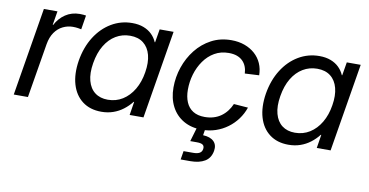

<svg xmlns="http://www.w3.org/2000/svg" viewBox="-72 -725 2153 1121"><g transform="rotate(10 1004.5 -164.5)"><path d="M22 0 108.4 -522.5H189L175.3 -440.4H178.2Q199.2 -481 235.8 -505.6Q272.5 -530.3 320.8 -530.3Q331.5 -530.3 341.8 -529.3Q352.1 -528.3 357.4 -527.3L343.8 -443.4Q338.4 -444.8 324.7 -447Q311 -449.2 293.5 -449.2Q262.7 -449.2 234.4 -435.3Q206.1 -421.4 186.5 -393.3Q167 -365.2 159.7 -322.8L106 0Z M542 10.3Q475.1 10.3 429.9 -23.9Q384.8 -58.1 366.7 -119.1Q348.6 -180.2 361.3 -260.7Q375 -342.3 413.3 -403.1Q451.7 -463.9 508.3 -497.6Q564.9 -531.2 631.8 -531.2Q669.9 -531.2 699.2 -520Q728.5 -508.8 748.5 -489Q768.6 -469.2 779.3 -443.8H781.7L794.9 -522.5H877.4L791 0H709L721.7 -79.6H718.8Q697.8 -52.7 671.1 -32.5Q644.5 -12.2 612.3 -1Q580.1 10.3 542 10.3ZM567.4 -65.4Q615.7 -65.4 654.8 -89.8Q693.8 -114.3 720 -158.4Q746.1 -202.6 755.4 -261.2Q765.1 -320.3 753.7 -364Q742.2 -407.7 711.4 -431.9Q680.7 -456.1 632.3 -456.1Q585.9 -456.1 547.6 -433.1Q509.3 -410.2 483.2 -366.7Q457 -323.2 446.8 -261.2Q436.5 -199.7 448.5 -155.8Q460.4 -111.8 491 -88.6Q521.5 -65.4 567.4 -65.4Z M1139.2 11.7Q1076.2 11.7 1029.8 -15.1Q983.4 -42 958.3 -90.3Q933.1 -138.7 933.1 -203.1Q933.1 -264.6 953.1 -323.5Q973.1 -382.3 1010.5 -429.7Q1047.9 -477.1 1100.6 -505.1Q1153.3 -533.2 1219.2 -533.2Q1262.2 -533.2 1297.9 -520.3Q1333.5 -507.3 1359.4 -484.1Q1385.3 -460.9 1399.2 -429.2Q1413.1 -397.5 1413.6 -359.4L1329.1 -355Q1328.1 -377.4 1320.8 -396Q1313.5 -414.6 1299.8 -428.2Q1286.1 -441.9 1265.6 -449.5Q1245.1 -457 1216.8 -457Q1169.4 -457 1132.6 -435.5Q1095.7 -414.1 1070.1 -377.4Q1044.4 -340.8 1031.2 -296.1Q1018.1 -251.5 1018.1 -204.6Q1018.1 -162.6 1031.5 -130.9Q1044.9 -99.1 1072.5 -81.8Q1100.1 -64.5 1141.6 -64.5Q1170.4 -64.5 1194.6 -71.8Q1218.8 -79.1 1238.3 -93Q1257.8 -106.9 1272.7 -126.2Q1287.6 -145.5 1297.4 -168.5L1381.8 -162.1Q1369.1 -124.5 1345.7 -92.8Q1322.3 -61 1290.5 -37.6Q1258.8 -14.2 1220.5 -1.2Q1182.1 11.7 1139.2 11.7ZM1047.4 204.1 1055.7 153.3H1112.8Q1137.7 153.3 1150.9 145.5Q1164.1 137.7 1166.5 121.1Q1168.9 104.5 1158.9 96.7Q1148.9 88.9 1123.5 88.9H1084L1117.2 -23.4H1162.6L1158.7 0L1151.9 42Q1194.8 43.9 1215.8 64.5Q1236.8 85 1231 120.6Q1223.6 164.1 1190.7 184.1Q1157.7 204.1 1104.5 204.1Z M1651.4 10.3Q1584.5 10.3 1539.3 -23.9Q1494.1 -58.1 1476.1 -119.1Q1458 -180.2 1470.7 -260.7Q1484.4 -342.3 1522.7 -403.1Q1561 -463.9 1617.7 -497.6Q1674.3 -531.2 1741.2 -531.2Q1779.3 -531.2 1808.6 -520Q1837.9 -508.8 1857.9 -489Q1877.9 -469.2 1888.7 -443.8H1891.1L1904.3 -522.5H1986.8L1900.4 0H1818.4L1831.1 -79.6H1828.1Q1807.1 -52.7 1780.5 -32.5Q1753.9 -12.2 1721.7 -1Q1689.5 10.3 1651.4 10.3ZM1676.8 -65.4Q1725.1 -65.4 1764.2 -89.8Q1803.2 -114.3 1829.3 -158.4Q1855.5 -202.6 1864.7 -261.2Q1874.5 -320.3 1863 -364Q1851.6 -407.7 1820.8 -431.9Q1790 -456.1 1741.7 -456.1Q1695.3 -456.1 1657 -433.1Q1618.7 -410.2 1592.5 -366.7Q1566.4 -323.2 1556.2 -261.2Q1545.9 -199.7 1557.9 -155.8Q1569.8 -111.8 1600.3 -88.6Q1630.9 -65.4 1676.8 -65.4Z"/></g></svg>

Font: Inter 28pt
Style: Italic
Weight: 400
Italic angle: -9.3988°
Designer: Rasmus Andersson
Foundry: rsms
Version: Version 4.001;git-66647c0bb